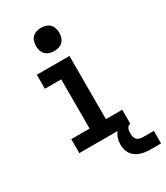

<svg xmlns="http://www.w3.org/2000/svg" viewBox="-230 -855 986 1142"><g transform="rotate(-30 262.5 -283.5)"><path d="M75 0V-96H201V-434H89V-530H313V-96H425V0ZM250 -600Q234 -600 218 -605Q202 -610 191 -621Q180 -632 175 -648Q170 -664 170 -680Q170 -696 175 -712Q180 -728 191 -739Q202 -750 218 -755Q234 -760 250 -760Q266 -760 282 -755Q298 -750 309 -739Q320 -728 325 -712Q330 -696 330 -680Q330 -664 325 -648Q320 -632 309 -621Q298 -610 282 -605Q266 -600 250 -600ZM450 193Q433 193 416 190.5Q399 188 383 182.5Q367 177 353 167Q339 157 329.5 143Q320 129 316 112Q312 95 312 78Q312 56 319 34Q326 12 342 -4Q358 -20 380.5 -26.5Q403 -33 425 -33V0Q417 0 410.5 6Q404 12 401 19.5Q398 27 397 35Q396 43 396 52Q396 63 399 74Q402 85 409.5 93Q417 101 428 104Q439 107 450 107H525V193Z"/></g></svg>

Font: Iosevka Slab
Style: Bold
Weight: 700
Monospace: yes
Designer: Belleve Invis
Foundry: Belleve Invis
Version: Version 11.1.1; ttfautohint (v1.8.3)